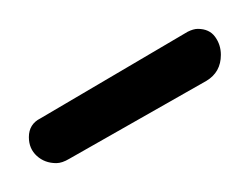

<svg xmlns="http://www.w3.org/2000/svg" viewBox="-20 -714 173 133"><path d="M28 -604Q23 -601 19 -601Q11 -601 5.5 -606Q0 -611 0 -619Q0 -628 8 -632L110 -692Q114 -694 117 -694Q125 -694 129 -688.5Q133 -683 133 -676Q133 -664 123 -658Z"/></svg>

Font: AkaAcidDosis
Style: ExtraLight
Weight: 250
Designer: Edgar Tolentino, Pablo Impallari, Igino Marini, Aka-Acid
Foundry: Edgar Tolentino, Pablo Impallari, Igino Marini, Aka-Acid
Version: Version 1.007